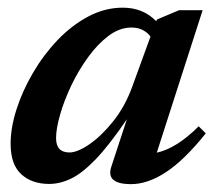

<svg xmlns="http://www.w3.org/2000/svg" viewBox="-20 -456 554 488"><path d="M263 -32.5 302.5 -153Q258 -87.5 223.8 -51.8Q189.5 -16 161 -2.2Q132.5 11.5 105 11.5Q61 11.5 34 -13.2Q7 -38 7 -90.5Q7 -131.5 22 -178.2Q37 -225 63.8 -270.8Q90.5 -316.5 126.2 -354Q162 -391.5 204.2 -414Q246.5 -436.5 292 -436.5Q344 -436.5 377 -402L379 -406.5L435 -430H495L378.5 -68Q429 -79 485 -135L503 -117Q448.5 -49 402 -18.5Q355.5 12 313 12Q248 12 263 -32.5ZM122.5 -105Q122.5 -68.5 156.5 -68.5Q177 -68.5 207.5 -89.5Q238 -110.5 267.8 -147.8Q297.5 -185 315.5 -234L362.5 -363Q356 -372.5 343.8 -379.2Q331.5 -386 314 -386Q284 -386 256 -365Q228 -344 203.8 -310.5Q179.5 -277 161.2 -238.8Q143 -200.5 132.8 -164.8Q122.5 -129 122.5 -105Z"/></svg>

Font: Newsreader 16pt SemiBold
Style: Italic
Weight: 600
Italic angle: -17°
Designer: Hugues Gentile
Foundry: Production Type
Version: Version 1.003; ttfautohint (v1.8.3)